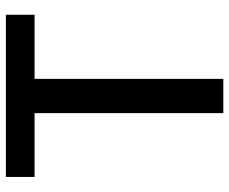

<svg xmlns="http://www.w3.org/2000/svg" viewBox="-83 -693 776 650"><g transform="rotate(-90 305.0 -368.0)"><path d="M247 0H363V-639H580V-736H31V-639H247Z"/></g></svg>

Font: Noto Sans T Chinese Medium
Style: Regular
Weight: 500
Designer: Ryoko NISHIZUKA (kana & ideographs); Paul D. Hunt (Latin, Greek & Cyrillic); Wenlong ZHANG (bopomofo); Sandoll Communica
Foundry: Adobe Systems Incorporated
Version: Version 1.000;PS 1;hotconv 1.0.78;makeotf.lib2.5.61930